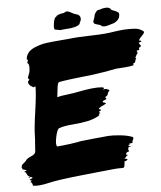

<svg xmlns="http://www.w3.org/2000/svg" viewBox="-55 -822 747 890"><g transform="rotate(-5 318.5 -377.0)"><path d="M327.6 -757.1Q335.2 -756.2 341 -752.4Q346.7 -748.6 349 -742.9Q351.4 -737.1 350.5 -730.5Q349.5 -723.8 344.8 -717.1Q344.8 -701 302.9 -694.3Q297.1 -693.3 280 -692.4Q262.9 -691.4 253.3 -689.5Q227.6 -694.3 225.7 -694.3Q221 -701 225.2 -726.2Q229.5 -751.4 238.1 -752.4Q240 -762.9 276.2 -767.6Q281 -772.4 286.7 -772.9Q292.4 -773.3 297.6 -771.4Q302.9 -769.5 307.6 -766.7Q312.4 -763.8 318.1 -761Q323.8 -758.1 327.6 -757.1ZM490.5 -769.5Q491.4 -762.9 505.7 -758.1Q520 -753.3 526.7 -747.6Q533.3 -741.9 526.7 -721.9Q521.9 -713.3 514.3 -707.6Q506.7 -701.9 500 -699.5Q493.3 -697.1 481 -693.8Q468.6 -690.5 464.8 -689.5Q461.9 -688.6 458.6 -689Q455.2 -689.5 452.9 -689.5Q450.5 -689.5 447.6 -690Q444.8 -690.5 443.8 -691.4Q443.8 -691.4 443.8 -693.3Q439 -697.1 427.1 -700Q415.2 -702.9 411.4 -705.7Q406.7 -711.4 407.1 -714.8Q407.6 -718.1 411 -726.2Q414.3 -734.3 414.3 -736.2Q416.2 -753.3 429.5 -764.8Q433.3 -767.6 438.1 -767.6Q443.8 -767.6 445.7 -769.5Q454.3 -773.3 468.6 -774.3Q482.9 -775.2 490.5 -769.5ZM610.5 -609.5Q620 -609.5 621 -604.8Q621 -603.8 618.6 -602.9Q616.2 -601.9 612.9 -601Q609.5 -600 608.6 -599Q607.6 -598.1 613.3 -590.5Q620 -582.9 616.2 -581Q611.4 -581 606.7 -573.3Q609.5 -569.5 608.6 -567.6Q607.6 -565.7 605.2 -565.7Q602.9 -565.7 599.5 -564.8Q596.2 -563.8 595.2 -561.9H599L597.1 -560L595.2 -557.1Q596.2 -556.2 597.6 -556.2Q599 -556.2 600 -552.4Q594.3 -548.6 586.7 -531.4Q586.7 -531.4 591.4 -528.6Q587.6 -526.7 586.7 -521Q585.7 -515.2 583.3 -511Q581 -506.7 574.3 -505.7Q574.3 -501.9 576.2 -498.1Q561.9 -493.3 533.3 -491.4Q504.8 -489.5 492.4 -488.6Q454.3 -480 384.8 -470.5Q368.6 -468.6 338.1 -465.2Q307.6 -461.9 283.8 -459Q260 -456.2 249.5 -454.3Q245.7 -453.3 238.1 -452.4Q230.5 -451.4 226.7 -450.5Q222.9 -449.5 221 -446.7Q216.2 -441 210.5 -381Q225.7 -385.7 259.5 -389.5Q293.3 -393.3 303.8 -396.2Q382.9 -412.4 420 -408.6Q432.4 -406.7 428.6 -401Q426.7 -398.1 423.8 -396.2Q439 -402.9 446.7 -396.2Q453.3 -394.3 453.8 -392.4Q454.3 -390.5 451.9 -388.1Q449.5 -385.7 447.1 -381.9Q444.8 -378.1 444.8 -375.2Q444.8 -371.4 441.9 -369Q439 -366.7 436.7 -365.2Q434.3 -363.8 432.4 -361.9Q430.5 -360 433.3 -359Q439 -352.4 435.2 -351.4Q431.4 -350.5 424.8 -347.6Q418.1 -344.8 418.1 -340Q420 -338.1 427.6 -336.2Q435.2 -334.3 431.4 -331.4Q426.7 -327.6 409.5 -320Q398.1 -313.3 397.6 -311Q397.1 -308.6 408.6 -304.8L402.9 -300Q401.9 -300 400 -298.6Q398.1 -297.1 396.2 -296.2Q396.2 -295.2 399.5 -293.3Q402.9 -291.4 402.9 -289.5Q401.9 -289.5 400.5 -289Q399 -288.6 397.1 -287.6L395.2 -286.7Q396.2 -284.8 397.1 -282.9Q398.1 -281.9 398.1 -281Q373.3 -264.8 340.5 -258.1Q307.6 -251.4 269 -248.6Q230.5 -245.7 206.7 -237.1Q197.1 -233.3 189.5 -196.7Q181.9 -160 190.5 -153.3Q257.1 -159 302.9 -168.6Q312.4 -169.5 361 -174.8Q409.5 -180 430 -181.4Q450.5 -182.9 484.8 -179.5Q519 -176.2 542.9 -166.7Q545.7 -163.8 545.2 -160Q544.8 -156.2 542.9 -153.8Q541 -151.4 540 -147.6Q539 -143.8 540 -140Q522.9 -137.1 520 -135.2Q523.8 -134.3 527.6 -133.3Q526.7 -132.4 523.8 -131.4Q518.1 -127.6 518.6 -127.1Q519 -126.7 524.3 -125.7Q529.5 -124.8 533.3 -123.8Q530.5 -121.9 521 -122.9Q513.3 -113.3 521 -101Q508.6 -101.9 504.8 -90.5Q504.8 -88.6 505.2 -88.1Q505.7 -87.6 508.6 -87.1Q511.4 -86.7 513.3 -85.7Q513.3 -84.8 508.6 -82.9Q503.8 -81 504.8 -77.1L497.1 -72.4L496.2 -70.5Q499 -70.5 502.9 -68.6Q508.6 -66.7 510.5 -66.7L509.5 -65.7Q504.8 -57.1 495.2 -58.1Q495.2 -54.3 494.3 -48.6Q492.4 -32.4 490.5 -30Q488.6 -27.6 478.1 -27.6Q474.3 -27.6 465.7 -27.6Q457.1 -27.6 448.6 -26.7Q421 -23.8 368.6 -18.6Q316.2 -13.3 291.4 -10.5Q174.3 1.9 137.1 11.4Q89.5 22.9 62.9 18.1Q61.9 17.1 61.4 13.3Q61 9.5 59 5.7Q57.1 1.9 53.3 1Q52.4 -1.9 59 -5.7Q58.1 -6.7 53.8 -8.1Q49.5 -9.5 49 -10Q48.6 -10.5 50 -11.4Q51.4 -12.4 53.8 -13.3Q56.2 -14.3 58.6 -15.2Q61 -16.2 62.4 -17.6Q63.8 -19 62.9 -21Q53.3 -22.9 47.6 -26.7Q41.9 -30.5 40.5 -34.8Q39 -39 35.7 -43.8Q32.4 -48.6 28.6 -49.5Q26.7 -50.5 30.5 -51.4Q32.4 -52.4 35.2 -53.3Q41 -55.2 40 -55.2Q39 -57.1 31 -58.6Q22.9 -60 21.9 -61.9Q16.2 -69.5 18.1 -75.7Q20 -81.9 23.3 -85.2Q26.7 -88.6 32.9 -93.3Q39 -98.1 41.9 -102.9Q46.7 -110.5 66.2 -118.6Q85.7 -126.7 86.7 -139Q86.7 -145.7 89 -172.4Q91.4 -199 91.4 -210.5Q91.4 -244.8 102.9 -323.8Q114.3 -402.9 114.3 -439Q112.4 -440 108.1 -437.6Q103.8 -435.2 102.9 -437.1Q95.2 -441.9 91.9 -444.3Q88.6 -446.7 85.2 -451.4Q81.9 -456.2 81 -462.9Q81 -464.8 84.8 -468.6Q88.6 -472.4 88.6 -474.3L86.7 -476.2Q84.8 -477.1 83.3 -479.5Q81.9 -481.9 82.9 -483.8Q82.9 -483.8 89.5 -501Q94.3 -514.3 93.8 -531.4Q93.3 -548.6 86.7 -549.5Q85.7 -550.5 86.2 -552.4Q86.7 -554.3 88.1 -558.6Q89.5 -562.9 89.5 -563.8Q89.5 -565.7 87.1 -566.7Q84.8 -567.6 84.8 -569.5Q85.7 -581.9 93.3 -594.3Q102.9 -610.5 130 -621.4Q157.1 -632.4 181.9 -635.7Q206.7 -639 242.9 -641.9Q279 -644.8 288.6 -645.7Q324.8 -650.5 392.4 -651.9Q460 -653.3 501.9 -661Q509.5 -661.9 519.5 -663.3Q529.5 -664.8 541.4 -665.7Q553.3 -666.7 566.7 -666.7Q580 -666.7 591.4 -666.2Q602.9 -665.7 612.4 -662.9Q621.9 -660 626.7 -656.2Q635.2 -652.4 636.7 -648.6Q638.1 -644.8 634.8 -640Q631.4 -635.2 626.7 -631Q621.9 -626.7 617.1 -620.5Q612.4 -614.3 610.5 -609.5ZM54.3 -20Q51.4 -21.9 48.6 -21.9Q45.7 -21.9 44.8 -21Q44.8 -20 45.7 -19Q46.7 -18.1 47.6 -19Q53.3 -19 54.3 -20Z"/></g></svg>

Font: KAZYinfo
Style: Bold
Weight: 700
Designer: emmanuel didier
Foundry: emmanuel didier
Version: Version 001.000